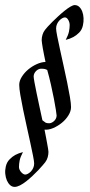

<svg xmlns="http://www.w3.org/2000/svg" viewBox="-39 -690 358 760"><path d="M19 49.8Q8.8 49.8 1 42.7Q-6.8 35.6 -11.7 24.4Q-16.6 13.2 -18.1 -1.5Q-19.5 -16.1 -16.1 -30.8Q-12.2 -47.9 -1.2 -59.1Q9.8 -70.3 21.5 -76.7Q35.2 -84 51.8 -87.9Q41.5 -68.4 38.8 -54.7Q36.1 -41 36.1 -28.8Q36.1 -23.9 38.3 -18.8Q40.5 -13.7 44.2 -9.3Q47.9 -4.9 52.2 -2Q56.6 1 61 1Q65.4 1 71.5 -2.2Q77.6 -5.4 83.3 -11.2Q88.9 -17.1 92.5 -25.1Q96.2 -33.2 96.2 -43Q96.2 -50.8 91.8 -73.2Q87.4 -95.7 80.8 -125.7Q74.2 -155.8 66.7 -189.9Q59.1 -224.1 52.5 -256.1Q45.9 -288.1 41.5 -314.2Q37.1 -340.3 37.1 -354Q37.1 -369.6 47.1 -385.7Q57.1 -401.9 72.5 -414.8Q87.9 -427.7 106.2 -436Q124.5 -444.3 141.1 -444.8Q138.2 -459 135.3 -473.1Q132.3 -487.3 130.4 -499Q128.4 -510.7 127.2 -519.3Q126 -527.8 126 -530.8Q126 -541.5 129.2 -552.2Q132.3 -563 139.2 -571.8Q142.1 -575.7 149.9 -584.5Q157.7 -593.3 168.7 -604Q179.7 -614.7 192.4 -626.5Q205.1 -638.2 217.3 -647.9Q229.5 -657.7 240 -663.8Q250.5 -669.9 256.8 -669.9Q267.1 -669.9 274.7 -662.8Q282.2 -655.8 286.6 -644.3Q291 -632.8 291.7 -618.4Q292.5 -604 289.1 -588.9Q285.2 -571.8 274.2 -560.8Q263.2 -549.8 251.5 -543.5Q237.8 -536.1 221.2 -532.2Q231.4 -551.8 234.1 -565.4Q236.8 -579.1 236.8 -590.8Q236.8 -595.7 235.4 -601.1Q233.9 -606.4 231.4 -610.8Q229 -615.2 225.6 -618.2Q222.2 -621.1 217.8 -621.1Q213.4 -621.1 207.5 -617.9Q201.7 -614.7 196 -608.9Q190.4 -603 186.8 -595Q183.1 -586.9 183.1 -577.1Q183.1 -568.8 187.5 -546.6Q191.9 -524.4 198.5 -494.4Q205.1 -464.4 212.6 -430.2Q220.2 -396 226.8 -364Q233.4 -332 237.8 -305.9Q242.2 -279.8 242.2 -266.1Q242.2 -250 231.9 -233.4Q221.7 -216.8 205.8 -203.9Q189.9 -190.9 171.6 -183.1Q153.3 -175.3 137.2 -176.8Q140.1 -162.6 142.8 -148.2Q145.5 -133.8 147.7 -121.8Q149.9 -109.9 151.4 -100.8Q152.8 -91.8 152.8 -88.9Q152.8 -78.6 149.9 -67.9Q147 -57.1 140.1 -47.9Q137.2 -44.4 129.9 -35.6Q122.6 -26.9 112.3 -16.1Q102.1 -5.4 89.6 6.3Q77.1 18.1 64.7 27.8Q52.2 37.6 40.3 43.7Q28.3 49.8 19 49.8ZM185.1 -232.9Q185.1 -237.3 182.1 -255.6Q179.2 -273.9 174.3 -299.6Q169.4 -325.2 162.6 -355.2Q155.8 -385.3 147.9 -413.1Q142.1 -416 137.5 -417Q132.8 -418 123 -418Q118.2 -418 113 -415.5Q107.9 -413.1 103.8 -408.9Q99.6 -404.8 96.9 -399.2Q94.2 -393.6 94.2 -387.2Q94.2 -382.3 97.4 -364.5Q100.6 -346.7 105.7 -322.3Q110.8 -297.9 116.9 -269.3Q123 -240.7 128.9 -213.9Q137.2 -207 141.4 -204.6Q145.5 -202.1 155.8 -202.1Q160.6 -202.1 165.8 -204.6Q170.9 -207 175.3 -211.2Q179.7 -215.3 182.4 -220.9Q185.1 -226.6 185.1 -232.9Z"/></svg>

Font: Romanesco
Style: Regular
Weight: 400
Designer: Astigmatic (AOETI)
Foundry: Astigmatic (AOETI)
Version: Version 1.000